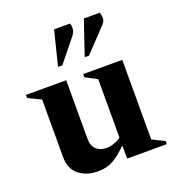

<svg xmlns="http://www.w3.org/2000/svg" viewBox="-130 -812 851 927"><g transform="rotate(-20 295.0 -348.5)"><path d="M218 10Q158 10 119.5 -21Q81 -52 81 -113V-408L15 -440V-456H222V-154Q222 -119 242 -100.5Q262 -82 293 -82Q312 -82 333 -89Q354 -96 369 -108V-408L309 -440V-456H510V-47L573 -16V0H369V-64H365Q330 -29 297 -9.5Q264 10 218 10ZM207 -530 251 -707H333Q338 -692 336.5 -677Q335 -662 321 -644L229 -530ZM344 -530 404 -707H486Q491 -692 491 -676.5Q491 -661 474 -644L366 -530Z"/></g></svg>

Font: Spectral
Style: Bold
Weight: 700
Designer: Jean-Baptiste Levee
Foundry: Production Type
Version: Version 2.001